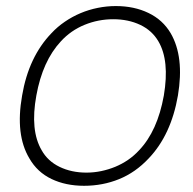

<svg xmlns="http://www.w3.org/2000/svg" viewBox="-20 -598 638 634"><path d="M77 -75Q30 -153 53 -282.5Q74.5 -410 150 -488.5Q169.5 -509.5 194 -526.2Q218.5 -543 245.8 -554.5Q273 -566 302.8 -572Q332.5 -578 362.5 -578Q423 -578 470.2 -555.2Q517.5 -532.5 543.5 -488.5Q589 -410.5 567.5 -282.5Q545 -152.5 471 -75Q427.5 -28.5 373.2 -6.5Q319 15.5 257.5 15.5Q197 15.5 150 -7Q103 -29.5 77 -75ZM503 -461.5Q482 -497.5 442.8 -516Q403.5 -534.5 354 -534.5Q304.5 -534.5 259.2 -516Q214 -497.5 181 -461.5Q120.5 -396.5 100 -282.5Q79 -167.5 117.5 -102Q137.5 -66 176.8 -47Q216 -28 265.5 -28Q290 -28 314 -33Q338 -38 360.5 -47.2Q383 -56.5 403 -70.2Q423 -84 439.5 -102Q500 -165.5 521 -282.5Q540.5 -398 503 -461.5Z"/></svg>

Font: Russisch Sans ExtraLight
Style: Italic
Weight: 200
Width: 4
Italic angle: -10°
Designer: Michael Sharanda (font) & Cristiano Sobral (main changes)
Foundry: Michael Sharanda
Version: Version 2.00;September 8, 2020;FontCreator 13.0.0.2681 64-bi